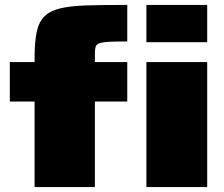

<svg xmlns="http://www.w3.org/2000/svg" viewBox="-20 -763 914 783"><path d="M121 0V-349H20V-510H121V-527Q121 -591 129.5 -632Q138 -673 161 -696Q184 -719 226 -729Q268 -739 335 -741Q402 -743 499 -743V-594Q451 -594 424 -592.5Q397 -591 385 -586.5Q373 -582 370 -572.5Q367 -563 367 -546V-510H499V-349H367V0ZM577 0V-510H825V0ZM577 -591V-743H825V-591Z"/></svg>

Font: Saira Expanded Black
Style: Regular
Weight: 900
Width: 7
Designer: Hector Gatti with collaboration of the Omnibus-Type team
Foundry: Omnibus-Type
Version: Version 1.101